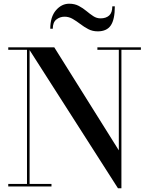

<svg xmlns="http://www.w3.org/2000/svg" viewBox="-20 -1005 804 1035"><path d="M328 -915Q303 -915 283.8 -899.8Q264.5 -884.5 264.5 -850H251Q251 -914 281.5 -949.5Q312 -985 353 -985Q382.5 -985 405 -973Q427.5 -961 446 -945.5Q464.5 -930 482.8 -918Q501 -906 522 -906Q551 -906 568.2 -921.2Q585.5 -936.5 585.5 -971H599Q599 -900 577.2 -868Q555.5 -836 507 -836Q478.5 -836 455.8 -848Q433 -860 412.8 -875.5Q392.5 -891 372 -903Q351.5 -915 328 -915ZM24.5 -13.5H125.5V-736.5H24.5V-750H272.5L620.5 -194.5V-736.5H505V-750H739.5V-736.5H634.5V10H616L139.5 -735V-13.5H257.5V0H24.5Z"/></svg>

Font: Bodoni* 16 Medium
Style: Regular
Weight: 500
Version: Version 2.2